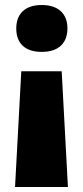

<svg xmlns="http://www.w3.org/2000/svg" viewBox="-20 -583 330 766"><path d="M44.9 -469.5Q44.9 -514.2 71.3 -538.6Q97.7 -563 146.5 -563Q195.3 -563 222.2 -538.6Q249 -514.2 249 -469.7Q249 -425.3 222.7 -400.6Q196.3 -376 146.5 -376Q96.7 -376 70.8 -400.4Q44.9 -424.8 44.9 -469.5ZM251 163.1H40L64.9 -298.8H226.1Z"/></svg>

Font: Open Sans Hebrew Extra Bold
Style: Regular
Weight: 800
Foundry: Ascender Corporation, Yanek Iontef
Version: Version 2.001;PS 002.001;hotconv 1.0.70;makeotf.lib2.5.58329